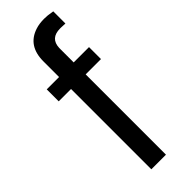

<svg xmlns="http://www.w3.org/2000/svg" viewBox="-246 -751 771 771"><g transform="rotate(-45 139.0 -366.0)"><path d="M258 -524V-456H171V0H88V-456H18V-524H88V-613Q88 -701 162 -725Q183 -732 211 -732L231 -731L258 -727V-658L233 -659H229Q173 -659 171 -606V-524Z"/></g></svg>

Font: Ekushey Lalsalu
Style: Regular
Weight: 400
Designer: Al Mamun Sumon
Foundry: Al Mamun Sumon
Version: Version 1.0